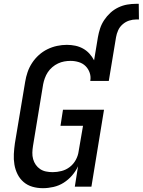

<svg xmlns="http://www.w3.org/2000/svg" viewBox="-20 -978 748 1006"><path d="M205 8Q176 8 150 0.5Q124 -7 104 -24Q84 -41 72 -65Q60 -89 55.5 -116Q51 -143 52.5 -171Q54 -199 58 -227L112 -550Q116 -575 124.5 -600Q133 -625 148 -648Q163 -671 183.5 -689.5Q204 -708 228.5 -720Q253 -732 279 -737.5Q305 -743 330 -743Q353 -743 374.5 -738.5Q396 -734 415 -723.5Q434 -713 448.5 -697Q463 -681 473 -662L493 -783Q497 -806 504.5 -829Q512 -852 526 -873Q540 -894 558.5 -911Q577 -928 600 -939Q623 -950 646.5 -954Q670 -958 693 -958H707L708 -876H694Q675 -876 656.5 -870Q638 -864 622.5 -850.5Q607 -837 599 -819Q591 -801 588 -783L550 -554H453Q457 -576 450 -596.5Q443 -617 428.5 -631.5Q414 -646 393 -652.5Q372 -659 350 -659Q333 -659 316.5 -656Q300 -653 284 -645.5Q268 -638 254 -626Q240 -614 230.5 -599.5Q221 -585 215 -568.5Q209 -552 206 -536L153 -214Q150 -196 149.5 -178.5Q149 -161 153.5 -144.5Q158 -128 167.5 -114.5Q177 -101 190.5 -92Q204 -83 221 -79.5Q238 -76 256 -76Q279 -76 302.5 -82Q326 -88 345.5 -103Q365 -118 377 -140Q389 -162 392 -185L415 -319H297L310 -403H525L459 0H372L389 -107Q377 -81 357.5 -58.5Q338 -36 313.5 -20.5Q289 -5 260.5 1.5Q232 8 205 8Z"/></svg>

Font: Iosevka Custom Medium Oblique
Style: Regular
Weight: 500
Italic angle: -9°
Designer: Belleve Invis
Foundry: Belleve Invis
Version: Version 27.0.1